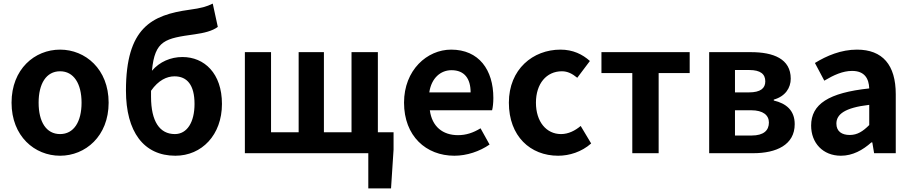

<svg xmlns="http://www.w3.org/2000/svg" viewBox="-20 -849 5055 1064"><path d="M313 14C453 14 582 -94 582 -280C582 -466 453 -574 313 -574C172 -574 44 -466 44 -280C44 -94 172 14 313 14ZM313 -106C236 -106 194 -174 194 -280C194 -385 236 -454 313 -454C389 -454 432 -385 432 -280C432 -174 389 -106 313 -106Z M952 14C1098 14 1210 -101 1210 -273C1210 -443 1112 -533 991 -533C926 -533 865 -507 822 -457C838 -627 896 -636 1060 -659C1109 -666 1157 -677 1187 -700L1159 -829C1124 -812 1096 -804 1030 -795C820 -766 678 -695 678 -347C678 -119 776 14 952 14ZM817 -346C858 -405 905 -426 947 -426C1017 -426 1058 -378 1058 -273C1058 -172 1017 -106 949 -106C865 -106 817 -176 817 -313Z M1337 0H2021V195H2147L2161 -20V-116H2074V-560H1928V-116H1775V-560H1635V-116H1482V-560H1337Z M2498 14C2567 14 2638 -10 2693 -48L2643 -138C2602 -113 2563 -100 2518 -100C2434 -100 2374 -147 2362 -238H2707C2711 -252 2714 -279 2714 -306C2714 -462 2634 -574 2480 -574C2347 -574 2219 -461 2219 -280C2219 -95 2341 14 2498 14ZM2359 -337C2371 -418 2423 -460 2482 -460C2555 -460 2588 -412 2588 -337Z M3073 14C3135 14 3203 -7 3256 -54L3198 -151C3167 -125 3130 -106 3089 -106C3008 -106 2950 -174 2950 -280C2950 -385 3008 -454 3094 -454C3125 -454 3151 -441 3179 -418L3249 -511C3208 -548 3155 -574 3086 -574C2934 -574 2800 -466 2800 -280C2800 -94 2919 14 3073 14Z M3484 0H3630V-444H3802V-560H3313V-444H3484Z M3910 0H4154C4282 0 4384 -46 4384 -161C4384 -238 4336 -276 4268 -292V-297C4332 -315 4362 -362 4362 -413C4362 -523 4266 -560 4141 -560H3910ZM4053 -337V-461H4132C4195 -461 4221 -438 4221 -398C4221 -360 4195 -337 4130 -337ZM4053 -98V-238H4142C4210 -238 4241 -210 4241 -170C4241 -127 4213 -98 4145 -98Z M4640 14C4705 14 4761 -17 4809 -60H4814L4824 0H4944V-327C4944 -489 4871 -574 4729 -574C4641 -574 4561 -540 4496 -500L4548 -402C4600 -433 4650 -456 4702 -456C4771 -456 4795 -414 4797 -359C4572 -335 4475 -272 4475 -153C4475 -57 4540 14 4640 14ZM4689 -101C4646 -101 4615 -120 4615 -164C4615 -215 4660 -252 4797 -268V-156C4762 -121 4731 -101 4689 -101Z"/></svg>

Font: Noto Sans Mono CJK SC
Style: Bold
Weight: 700
Designer: Ryoko NISHIZUKA 西塚涼子 (kana, bopomofo & ideographs); Paul D. Hunt (Latin, Greek & Cyrillic); Sandoll Communications 산돌커뮤니
Foundry: Adobe
Version: Version 2.004;hotconv 1.0.118;makeotfexe 2.5.65603